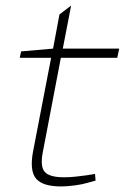

<svg xmlns="http://www.w3.org/2000/svg" viewBox="-20 -665 449 691"><path d="M200 6Q133 6 109.5 -22.5Q86 -51 99 -120L164 -457H51L56 -480L171 -490L194 -613L236 -645L206 -490H409L402 -457H199L134 -117Q124 -66 141 -46.5Q158 -27 210 -27Q230 -27 249.5 -29Q269 -31 291 -34L322 -39L324 -15L295 -7Q275 -1 247.5 2.5Q220 6 200 6Z"/></svg>

Font: REM Thin
Style: Italic
Weight: 250
Italic angle: -11°
Designer: Octavio Pardo
Foundry: Ashler Design
Version: Version 1.005;gftools[0.9.28]